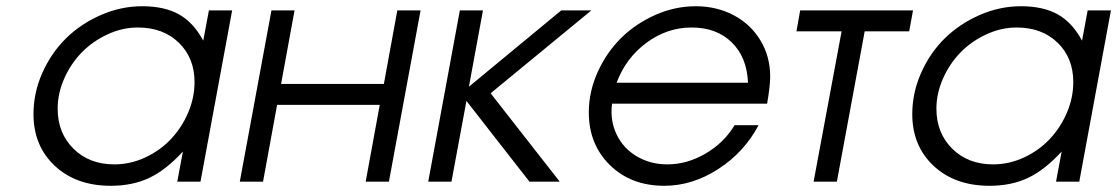

<svg xmlns="http://www.w3.org/2000/svg" viewBox="-20 -580 3567 613"><path d="M545.9 0 564 -96.2Q510.3 -37.6 456.8 -12.2Q403.3 13.2 334 13.2Q223.1 13.2 155 -50.5Q86.9 -114.3 86.9 -215.8Q86.9 -283.7 115.2 -347.4Q143.6 -411.1 190.7 -457.5Q237.8 -503.9 302 -532Q366.2 -560.1 434.1 -560.1Q505.4 -560.1 551.8 -533.9Q598.1 -507.8 628.9 -450.2L647 -546.9H721.2L620.1 0ZM164.1 -232.9Q164.1 -155.3 214.6 -105.2Q265.1 -55.2 345.2 -55.2Q396 -55.2 443.4 -77.1Q490.7 -99.1 525.1 -135.3Q559.6 -171.4 580.3 -219.5Q601.1 -267.6 601.1 -317.9Q601.1 -395 551 -443.6Q501 -492.2 419.9 -492.2Q370.6 -492.2 323.2 -470.2Q275.9 -448.2 241.2 -412.8Q206.5 -377.4 185.3 -329.8Q164.1 -282.2 164.1 -232.9Z M745.6 0 846.7 -546.9H920.4L877.4 -312H1205.6L1248.5 -546.9H1322.8L1221.7 0H1147.5L1192.4 -245.1H864.7L819.8 0Z M1347.2 0 1448.2 -546.9H1522L1477.1 -303.2L1772 -546.9H1868.2L1546.4 -282.2L1767.1 0H1670.4L1469.2 -257.8L1421.4 0Z M2325.2 -180.2H2401.9Q2356 -93.8 2273.2 -40.3Q2190.4 13.2 2101.1 13.2Q1994.6 13.2 1927.2 -53Q1859.9 -119.1 1859.9 -221.2Q1859.9 -287.1 1888.2 -349.9Q1916.5 -412.6 1962.9 -458.5Q2009.3 -504.4 2072 -532.2Q2134.8 -560.1 2201.2 -560.1Q2267.1 -560.1 2321.3 -532Q2375.5 -503.9 2407.2 -452.1Q2439 -400.4 2439 -335Q2439 -306.2 2429.2 -249H1934.1Q1927.2 -195.3 1948.7 -150.6Q1970.2 -106 2013.4 -80.6Q2056.6 -55.2 2110.8 -55.2Q2173.3 -55.2 2232.4 -89.6Q2291.5 -124 2325.2 -180.2ZM1948.7 -315.9H2368.2Q2364.7 -397.5 2316.2 -444.8Q2267.6 -492.2 2188 -492.2Q2109.9 -492.2 2043.9 -443.4Q1978 -394.5 1948.7 -315.9Z M2577.6 0 2667 -480H2522.9L2534.7 -546.9H2895L2882.8 -480H2740.7L2651.9 0Z M3351.6 0 3369.6 -96.2Q3315.9 -37.6 3262.5 -12.2Q3209 13.2 3139.6 13.2Q3028.8 13.2 2960.7 -50.5Q2892.6 -114.3 2892.6 -215.8Q2892.6 -283.7 2920.9 -347.4Q2949.2 -411.1 2996.3 -457.5Q3043.5 -503.9 3107.7 -532Q3171.9 -560.1 3239.7 -560.1Q3311 -560.1 3357.4 -533.9Q3403.8 -507.8 3434.6 -450.2L3452.6 -546.9H3526.9L3425.8 0ZM2969.7 -232.9Q2969.7 -155.3 3020.3 -105.2Q3070.8 -55.2 3150.9 -55.2Q3201.7 -55.2 3249 -77.1Q3296.4 -99.1 3330.8 -135.3Q3365.2 -171.4 3386 -219.5Q3406.7 -267.6 3406.7 -317.9Q3406.7 -395 3356.7 -443.6Q3306.6 -492.2 3225.6 -492.2Q3176.3 -492.2 3128.9 -470.2Q3081.5 -448.2 3046.9 -412.8Q3012.2 -377.4 2991 -329.8Q2969.7 -282.2 2969.7 -232.9Z"/></svg>

Font: Involve
Style: Italic
Weight: 400
Italic angle: -10.5°
Designer: Stefan Peev
Foundry: Context Ltd.
Version: Version 1.001